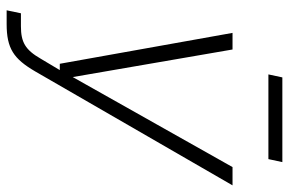

<svg xmlns="http://www.w3.org/2000/svg" viewBox="-166 -554 870 578"><g transform="rotate(90 269.0 -265.0)"><path d="M204 -638H459L468 -680H213ZM11 150H52C126 150 157 129 195 64L538 -530H483L212 -49L129 -530H79L172 -10H191L157 47C130 94 107 107 59 107H20Z"/></g></svg>

Font: Geist ExtraLight
Style: Italic
Weight: 200
Italic angle: -12°
Designer: Basement.studio, Andrés Briganti, Mateo Zaragoza
Foundry: Basement.studio, Vercel, Andrés Briganti, Guido Ferreyra, Mateo Zaragoza
Version: Version 1.500